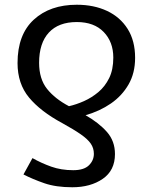

<svg xmlns="http://www.w3.org/2000/svg" viewBox="-20 -566 644 810"><path d="M285 224Q216 224 167 207Q118 190 79 170L117 101Q154 122 196 137Q238 152 289 152Q334 152 355 131.5Q376 111 376 83Q376 59 363 40Q350 21 320.5 0.5Q291 -20 242 -47Q151 -96 102.5 -154.5Q54 -213 54 -300Q54 -420 122.5 -483Q191 -546 304 -546Q376 -546 431.5 -520Q487 -494 518.5 -444Q550 -394 550 -322Q550 -258 522.5 -210Q495 -162 448 -129.5Q401 -97 341 -80Q397 -48 431 -9.5Q465 29 465 84Q465 153 413.5 188.5Q362 224 285 224ZM271 -118Q302 -125 334.5 -139.5Q367 -154 395 -177.5Q423 -201 440.5 -236.5Q458 -272 458 -323Q458 -389 417.5 -431Q377 -473 304 -473Q227 -473 186 -428.5Q145 -384 145 -301Q145 -233 178.5 -191Q212 -149 271 -118Z"/></svg>

Font: Noto IKEA Arabic
Style: Regular
Weight: 400
Designer: Monotype Design Team
Foundry: Monotype Imaging Inc.
Version: Version 1.200